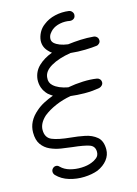

<svg xmlns="http://www.w3.org/2000/svg" viewBox="-151 -704 671 937"><g transform="rotate(-15 184.5 -236.0)"><path d="M225 153Q195 164 156.5 165.5Q118 167 81 156Q44 145 19 119Q12 111 12 101.5Q12 92 19 85Q26 78 35.5 78Q45 78 52 86Q70 104 97.5 111.5Q125 119 155 118Q185 117 207 108Q221 103 234 92.5Q247 82 247 63Q247 34 220.5 25Q194 16 137 10Q111 7 82 2.5Q53 -2 27.5 -13.5Q2 -25 -14 -47.5Q-30 -70 -30 -108Q-30 -165 21 -208Q39 -224 62 -236Q85 -248 110 -257Q104 -261 98.5 -265Q93 -269 88 -273Q55 -306 58 -353Q62 -392 89.5 -418.5Q117 -445 160 -461Q156 -463 153 -466Q150 -469 147 -472Q120 -497 122 -532Q124 -553 134.5 -572.5Q145 -592 163 -605Q188 -625 222.5 -633Q257 -641 293 -636Q303 -634 309 -625.5Q315 -617 313 -608Q312 -598 304 -592.5Q296 -587 285 -588Q260 -593 235 -588Q210 -583 193 -569Q186 -563 178.5 -553Q171 -543 170 -529Q169 -516 179 -506Q201 -486 247 -480Q278 -484 311 -485.5Q344 -487 377 -484Q386 -483 392.5 -476.5Q399 -470 399 -461Q400 -452 393.5 -445Q387 -438 379 -437Q357 -434 321 -433Q285 -432 247 -436Q185 -426 146.5 -403.5Q108 -381 106 -349Q103 -324 121 -308Q145 -286 193 -277Q231 -284 269.5 -285.5Q308 -287 339 -282Q347 -281 353 -274.5Q359 -268 359 -258Q359 -250 353 -243.5Q347 -237 339 -235Q299 -228 262 -228.5Q225 -229 193 -233Q152 -226 115 -210Q78 -194 52 -173Q18 -142 18 -108Q18 -69 48.5 -56Q79 -43 142 -37Q176 -34 211 -27Q246 -20 270 0Q294 20 294 63Q294 92 275.5 115.5Q257 139 225 153Z"/></g></svg>

Font: Zen Kurenaido
Style: ARC
Weight: 400
Designer: Yoshimichi Ohira
Foundry: Positype
Version: Version 1.001